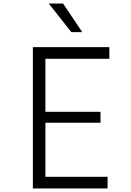

<svg xmlns="http://www.w3.org/2000/svg" viewBox="-20 -1067 740 1087"><path d="M166 0V-800H599V-734H237V-434H549V-372H237V-66H589V0ZM446 -885H384L256 -1047H337Z"/></svg>

Font: Martian Mono ExtraLight
Style: Regular
Weight: 200
Monospace: yes
Designer: Roman Shamin
Foundry: Evil Martians
Version: Version 1.000; ttfautohint (v1.8.4.7-5d5b)